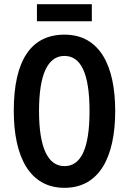

<svg xmlns="http://www.w3.org/2000/svg" viewBox="-20 -890 617 920"><path d="M420 -870H157V-788H420ZM532 -358C532 -577 457 -724 289 -724C129 -724 46 -601 46 -359C46 -142 120 10 289 10C457 10 532 -139 532 -358ZM167 -358C167 -532 208 -622 289 -622C369 -622 409 -535 409 -358C409 -180 369 -94 289 -94C209 -94 167 -183 167 -358Z"/></svg>

Font: Noto Sans Lao Looped ExtraCondensed SemiBold
Style: Regular
Weight: 600
Width: 2
Designer: Mark Frömberg, Ben Mitchell
Foundry: The Fontpad Ltd
Version: Version 1.002